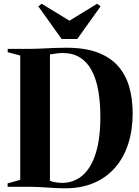

<svg xmlns="http://www.w3.org/2000/svg" viewBox="-20 -1006 750 1034"><path d="M321.5 8Q302.5 8 278.5 6.8Q254.5 5.5 229.8 3.8Q205 2 183.5 1Q162 0 148.5 0H21V-18.5L89 -37.5V-707L21.5 -725V-743H145.5Q174.5 -743 208 -744.8Q241.5 -746.5 275 -747.8Q308.5 -749 337.5 -749Q439 -749 507.8 -722.5Q576.5 -696 617.5 -648.2Q658.5 -600.5 676.5 -536Q694.5 -471.5 694.5 -395.5Q694.5 -306 670.5 -231.2Q646.5 -156.5 599.2 -102.5Q552 -48.5 482.5 -19.5Q413 9.5 321.5 8ZM315.5 -21Q380.5 -22 426.2 -62.8Q472 -103.5 496.2 -182.2Q520.5 -261 520.5 -376.5Q520.5 -454.5 509.2 -517.8Q498 -581 474 -626.2Q450 -671.5 411.2 -696Q372.5 -720.5 317.5 -720.5Q303.5 -720.5 289.2 -718.8Q275 -717 264.2 -715.2Q253.5 -713.5 249 -713V-32.5Q258.5 -28.5 270 -26Q281.5 -23.5 293.2 -22.2Q305 -21 315.5 -21ZM312 -796 186.5 -971.5 204 -986 354 -894.5 503.5 -986 521.5 -971.5 396 -796Z"/></svg>

Font: Merriweather 144pt
Style: Bold
Weight: 700
Version: Version 2.100